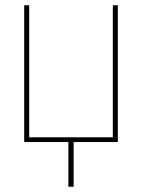

<svg xmlns="http://www.w3.org/2000/svg" viewBox="-20 -540 540 730"><path d="M240 170V0H72V-520H91V-18H409V-520H428V0H260V170Z"/></svg>

Font: Iosevka Thin
Style: Regular
Weight: 100
Monospace: yes
Designer: Belleve Invis
Foundry: Belleve Invis
Version: Version 32.5.0; ttfautohint (v1.8.4)